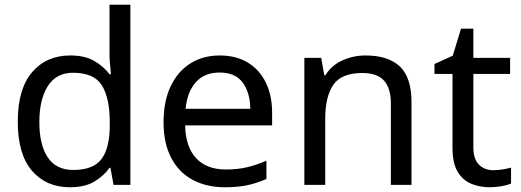

<svg xmlns="http://www.w3.org/2000/svg" viewBox="-20 -780 2198 810"><path d="M275 10Q175 10 115 -59.5Q55 -129 55 -267Q55 -405 115.5 -475.5Q176 -546 276 -546Q338 -546 377.5 -523Q417 -500 442 -467H448Q447 -480 444.5 -505.5Q442 -531 442 -546V-760H530V0H459L446 -72H442Q418 -38 378 -14Q338 10 275 10ZM289 -63Q374 -63 408.5 -109.5Q443 -156 443 -250V-266Q443 -366 410 -419.5Q377 -473 288 -473Q217 -473 181.5 -416.5Q146 -360 146 -265Q146 -169 181.5 -116Q217 -63 289 -63Z M907 -546Q976 -546 1025.5 -516Q1075 -486 1101.5 -431.5Q1128 -377 1128 -304V-251H761Q763 -160 807.5 -112.5Q852 -65 932 -65Q983 -65 1022.5 -74.5Q1062 -84 1104 -102V-25Q1063 -7 1023 1.5Q983 10 928 10Q852 10 793.5 -21Q735 -52 702.5 -113.5Q670 -175 670 -264Q670 -352 699.5 -415Q729 -478 782.5 -512Q836 -546 907 -546ZM906 -474Q843 -474 806.5 -433.5Q770 -393 763 -321H1036Q1035 -389 1004 -431.5Q973 -474 906 -474Z M1522 -546Q1618 -546 1667 -499.5Q1716 -453 1716 -349V0H1629V-343Q1629 -408 1600 -440Q1571 -472 1509 -472Q1420 -472 1386 -422Q1352 -372 1352 -278V0H1264V-536H1335L1348 -463H1353Q1379 -505 1425 -525.5Q1471 -546 1522 -546Z M2061 -62Q2081 -62 2102 -65.5Q2123 -69 2136 -73V-6Q2122 1 2096 5.5Q2070 10 2046 10Q2004 10 1968.5 -4.5Q1933 -19 1911 -55Q1889 -91 1889 -156V-468H1813V-510L1890 -545L1925 -659H1977V-536H2132V-468H1977V-158Q1977 -109 2000.5 -85.5Q2024 -62 2061 -62Z"/></svg>

Font: Noto Sans NKo Unjoined
Style: Regular
Weight: 400
Designer: Monotype Design Team
Foundry: Monotype Imaging Inc.
Version: Version 2.004